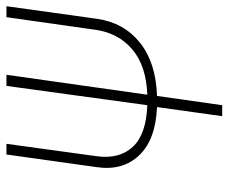

<svg xmlns="http://www.w3.org/2000/svg" viewBox="-78 -644 722 607"><g transform="rotate(-90 283.5 -341.0)"><path d="M532.2 -682.1H566.9L526.9 -395Q514.6 -310.5 451.4 -260Q388.2 -209.5 283.2 -206.1L253.9 0H219.2L248 -206.1Q145 -210.4 95.5 -262.5Q45.9 -314.5 58.1 -397L98.1 -682.1H131.8L92.8 -397.9Q82.5 -326.2 121.8 -283.2Q161.1 -240.2 253.9 -236.8L314.9 -682.1H350.1L287.1 -236.8Q378.4 -240.2 430.2 -284.2Q481.9 -328.1 492.2 -399.9Z"/></g></svg>

Font: Fira Sans Compressed UltraLight
Style: Italic
Weight: 200
Width: 3
Italic angle: -8°
Designer: Carrois Corporate & Edenspiekermann AG
Foundry: Carrois Corporate GbR & Edenspiekermann AG
Version: Version 4.203;PS 004.203;hotconv 1.0.88;makeotf.lib2.5.64775